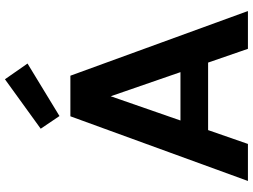

<svg xmlns="http://www.w3.org/2000/svg" viewBox="-140 -858 998 757"><g transform="rotate(-90 358.5 -479.0)"><path d="M24 0 279 -700H439L694 0H545L358 -541L170 0ZM136 -157 173 -266H533L569 -157ZM280 -743 230 -817 425 -958 487 -869Z"/></g></svg>

Font: DM Sans 9pt ExtraBold
Style: Regular
Weight: 800
Version: Version 4.004;gftools[0.9.30]